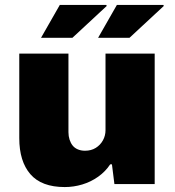

<svg xmlns="http://www.w3.org/2000/svg" viewBox="-20 -745 707 777"><path d="M242 12Q148 12 103 -40Q58 -92 58 -186V-528H257V-210Q257 -194 261.5 -180Q266 -166 274 -156Q282 -146 295 -140.5Q308 -135 324 -135Q349 -135 367.5 -146.5Q386 -158 396.5 -177Q407 -196 407 -218V-528H606V0H443L433 -80H426Q407 -51 377.5 -30Q348 -9 313 1.5Q278 12 242 12ZM146 -592 222 -725H410L412 -721L273 -592ZM377 -592 453 -725H641L643 -721L504 -592Z"/></svg>

Font: Archivo SemiBold Black
Style: Regular
Weight: 900
Version: Version 2.001